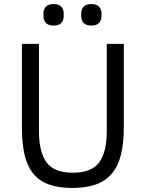

<svg xmlns="http://www.w3.org/2000/svg" viewBox="-20 -914 718 946"><path d="M88 0ZM172 -698V-266Q172 -166 209 -114.5Q246 -63 339 -63Q432 -63 469 -114.5Q506 -166 506 -266V-698H590V-286Q590 -210 576.5 -154Q563 -98 533 -61Q503 -24 454.5 -6Q406 12 336 12Q266 12 218.5 -6Q171 -24 142 -61Q113 -98 100.5 -154Q88 -210 88 -286V-698ZM244 -788Q218 -788 206 -801Q194 -814 194 -835V-847Q194 -868 206 -881Q218 -894 244 -894Q270 -894 282 -881Q294 -868 294 -847V-835Q294 -814 282 -801Q270 -788 244 -788ZM430 -788Q404 -788 392 -801Q380 -814 380 -835V-847Q380 -868 392 -881Q404 -894 430 -894Q456 -894 468 -881Q480 -868 480 -847V-835Q480 -814 468 -801Q456 -788 430 -788Z"/></svg>

Font: Aneliza
Style: Regular
Weight: 400
Designer: Mike Abbink, Paul van der Laan, Pieter van Rosmalen
Foundry: Bold Monday
Version: Version 3.001;September 8, 2019;FontCreator 11.5.0.2425 64-b